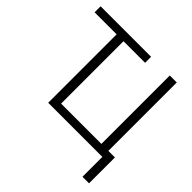

<svg xmlns="http://www.w3.org/2000/svg" viewBox="-217 -886 1264 1264"><g transform="rotate(45 415.0 -254.0)"><path d="M728 185V0H224V-637H19V-693H489V-637H288V-56H663V-693H728V-56H789V185Z"/></g></svg>

Font: Ubuntu Sans Light
Style: Regular
Weight: 300
Designer: Dalton Maag Ltd
Foundry: Dalton Maag Ltd
Version: Version 1.006; ttfautohint (v1.8.4.7-5d5b)